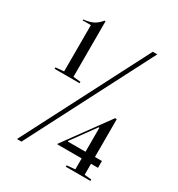

<svg xmlns="http://www.w3.org/2000/svg" viewBox="-169 -814 857 926"><g transform="rotate(30 259.5 -351.0)"><path d="M63 2H88L445 -690H420ZM51 -390V-382H190V-390L149 -394V-703L144 -704Q126 -682 106 -671.5Q86 -661 51 -657V-652H97V-394ZM245 -73 244 -76 423 -322 432 -321V-111H471V-73H432V-12L471 -8V0H334V-8L380 -12V-73ZM376 -244 281 -113 282 -110H380V-244Z"/></g></svg>

Font: Libre Caslon Display
Style: Regular
Weight: 400
Designer: Pablo Impallari, Rodrigo Fuenzalida
Foundry: Pablo Impallari, Rodrigo Fuenzalida
Version: Version 1.100; ttfautohint (v1.6) -l 8 -r 50 -G 200 -x 14 -D